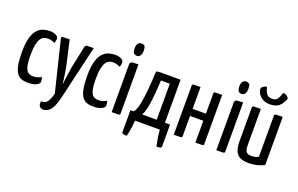

<svg xmlns="http://www.w3.org/2000/svg" viewBox="-104 -1147 2758 1777"><g transform="rotate(20 1275.0 -259.0)"><path d="M179.6 10Q143.4 10 115.8 0.5Q88.2 -8.9 69.1 -35.4Q50 -61.9 40.3 -110.7Q30.6 -159.6 30.6 -239Q30.6 -329 46.7 -383Q62.9 -437 89.5 -464.5Q116 -492 147.7 -501Q179.3 -510 210 -510Q245.2 -510 269.3 -497.4Q293.3 -484.8 293.3 -465Q293.3 -456.8 291.5 -444.8Q289.7 -432.9 284.7 -419.8Q272.7 -426.6 253.8 -432.3Q234.9 -438.1 214 -438.1Q197.1 -438.1 179.4 -431.7Q161.6 -425.3 147 -405.2Q132.4 -385 123.6 -345.2Q114.8 -305.4 114.8 -238.5Q114.8 -185.7 120.3 -151.2Q125.7 -116.8 136.8 -97.4Q147.8 -77.9 164.7 -70.1Q181.5 -62.2 204.4 -62.2Q228.5 -62.2 249.8 -69.4Q271.2 -76.6 283.5 -85.4Q287.8 -71.7 289.6 -61.3Q291.4 -51 291.4 -40.8Q291.4 -20.4 260.2 -5.2Q229 10 179.6 10Z M397.5 194.6Q372.9 194.6 360.1 178.9Q347.3 163.2 353.3 129.6Q378 129.6 394.9 120.1Q411.8 110.6 424.5 86.5Q437.3 62.4 448.7 19.2L327.2 -477.7Q324.9 -488.8 327.2 -493.4Q329.5 -498 347.1 -499Q364.7 -500 406.2 -500L460.2 -261.5Q466.5 -231.3 471.4 -200.3Q476.2 -169.4 479.6 -142.9Q482.9 -116.5 485.1 -100.3Q487.3 -84.1 487.3 -84.1Q487.3 -84.1 489 -100.3Q490.6 -116.5 494 -142.6Q497.4 -168.7 501.9 -200.2Q506.4 -231.6 511.5 -262.2L556.2 -476.4Q558.2 -488.5 562.4 -493.1Q566.7 -497.7 584.5 -498.9Q602.3 -500 643.1 -500L520.2 27.2Q499.1 116.4 470.5 155.1Q441.9 193.9 397.5 194.6Z M822.6 10Q786.4 10 758.8 0.5Q731.2 -8.9 712.1 -35.4Q693 -61.9 683.3 -110.7Q673.6 -159.6 673.6 -239Q673.6 -329 689.7 -383Q705.9 -437 732.5 -464.5Q759 -492 790.7 -501Q822.3 -510 853 -510Q888.2 -510 912.3 -497.4Q936.3 -484.8 936.3 -465Q936.3 -456.8 934.5 -444.8Q932.7 -432.9 927.7 -419.8Q915.7 -426.6 896.8 -432.3Q877.9 -438.1 857 -438.1Q840.1 -438.1 822.4 -431.7Q804.6 -425.3 790 -405.2Q775.4 -385 766.6 -345.2Q757.8 -305.4 757.8 -238.5Q757.8 -185.7 763.3 -151.2Q768.7 -116.8 779.8 -97.4Q790.8 -77.9 807.7 -70.1Q824.5 -62.2 847.4 -62.2Q871.5 -62.2 892.8 -69.4Q914.2 -76.6 926.5 -85.4Q930.8 -71.7 932.6 -61.3Q934.4 -51 934.4 -40.8Q934.4 -20.4 903.2 -5.2Q872 10 822.6 10Z M1001.4 0V-463Q1001.4 -482 1008.2 -489.5Q1015.1 -497.1 1032.9 -498.5Q1050.7 -500 1083.7 -500V-16.5Q1083.7 -8.2 1080.2 -4.9Q1076.8 -1.6 1059.7 -0.8Q1042.5 0 1001.4 0ZM1040.2 -569.3Q1020.5 -569.7 1009.7 -583.1Q998.9 -596.6 999.3 -631.6Q999.6 -659.2 1010.9 -675.6Q1022.2 -692 1045.5 -692Q1069.1 -692 1077.8 -678.8Q1086.5 -665.7 1086.1 -634.2Q1085.8 -603.7 1074.3 -586.5Q1062.9 -569.3 1040.2 -569.3Z M1207.7 158.1Q1179.1 158.1 1168.9 154.1Q1158.7 150.2 1158.7 135.2V-76.5H1189.8Q1199.5 -85.5 1207.5 -102.8Q1215.4 -120 1222.8 -148.9Q1230.2 -177.8 1236.5 -221.7Q1242.8 -265.6 1248.3 -328.3Q1253.8 -390.9 1257.9 -475.8Q1258.5 -492.8 1265.4 -496.4Q1272.3 -500 1302.6 -500H1498.4V-76.5H1548.8V135.2Q1548.8 150.2 1538.6 154.1Q1528.4 158.1 1499.8 158.1Q1490.8 115.2 1484.5 75.7Q1478.1 36.2 1476.2 0H1231.3Q1229.4 36.2 1223.5 75.7Q1217.7 115.2 1207.7 158.1ZM1274.4 -76.5H1417.4V-431.3H1330.1Q1324.3 -317.9 1316.2 -248Q1308.1 -178.2 1298 -139Q1287.9 -99.7 1274.4 -76.5Z M1613.2 0V-483.5Q1613.2 -491.8 1616.1 -495.1Q1619 -498.4 1636.4 -499.2Q1653.8 -500 1695.4 -500V-285H1826V-483.5Q1826 -491.8 1829.5 -495.1Q1833 -498.4 1850.4 -499.2Q1867.8 -500 1908.3 -500V-16.5Q1908.3 -8.2 1905.3 -4.9Q1902.4 -1.6 1885.4 -0.8Q1868.4 0 1826 0V-215H1695.4V-16.5Q1695.4 -8.2 1692.1 -4.9Q1688.7 -1.6 1671.8 -0.8Q1655 0 1613.2 0Z M2032.4 0V-463Q2032.4 -482 2039.2 -489.5Q2046.1 -497.1 2063.9 -498.5Q2081.7 -500 2114.7 -500V-16.5Q2114.7 -8.2 2111.2 -4.9Q2107.8 -1.6 2090.7 -0.8Q2073.5 0 2032.4 0ZM2071.2 -569.3Q2051.5 -569.7 2040.7 -583.1Q2029.9 -596.6 2030.3 -631.6Q2030.6 -659.2 2041.9 -675.6Q2053.2 -692 2076.5 -692Q2100.1 -692 2108.8 -678.8Q2117.5 -665.7 2117.1 -634.2Q2116.8 -603.7 2105.3 -586.5Q2093.9 -569.3 2071.2 -569.3Z M2354.7 10Q2295.4 10 2263.3 -8.2Q2231.2 -26.4 2218.3 -63Q2205.5 -99.7 2205.5 -155.9V-483.5Q2205.5 -491.8 2208.8 -495.1Q2212 -498.4 2229.7 -499.2Q2247.3 -500 2289.1 -500V-148.9Q2289.1 -116.6 2294.6 -97.3Q2300.1 -78 2314.5 -69.3Q2328.9 -60.6 2356.3 -60.6Q2369.8 -60.6 2388.8 -64.7Q2407.8 -68.7 2423.5 -78.9V-483.5Q2423.5 -491.8 2427.1 -495.1Q2430.7 -498.4 2447.6 -499.2Q2464.4 -500 2504.5 -500V-26.2Q2475.9 -10.5 2435.7 -0.2Q2395.5 10 2354.7 10ZM2351 -568.5Q2310.8 -568.5 2282.7 -583.8Q2254.6 -599.1 2239.2 -622.5Q2223.8 -645.9 2221.1 -669.4Q2220.8 -685.8 2233.7 -696.2Q2246.6 -706.6 2272.3 -713.5Q2278.3 -687.3 2287.2 -666.7Q2296 -646.1 2311.9 -635Q2327.7 -623.8 2353.9 -623.8Q2389.5 -623.8 2404.1 -644.2Q2418.7 -664.7 2429.8 -701.5Q2433.1 -712.1 2446.6 -709.1Q2460 -706 2473.7 -695.4Q2487.3 -684.8 2490.2 -672.3Q2477.6 -640.9 2461 -617.6Q2444.4 -594.2 2418.6 -581.4Q2392.9 -568.5 2351 -568.5Z"/></g></svg>

Font: Yanone Kaffeesatz ExtraLight
Style: Regular
Weight: 200
Designer: Yanone (Cyrillic: Daniel Pouzeot, Huerta Tipografica, and Cyreal)
Foundry: Yanone
Version: Version 2.003